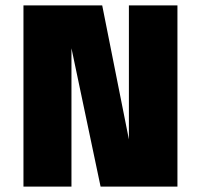

<svg xmlns="http://www.w3.org/2000/svg" viewBox="-20 -692 744 712"><path d="M638 -672V0H353L245 -513V0H67V-672H359L458 -175V-672Z"/></svg>

Font: Cairo Black
Style: Regular
Weight: 900
Designer: Mohamed Gaber, the designers of Titillium
Foundry: Kief Type Foundry
Version: Version 2.009; ttfautohint (v1.5.33-1714) -l 8 -r 50 -G 200 